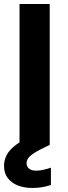

<svg xmlns="http://www.w3.org/2000/svg" viewBox="-26 -720 337 954"><path d="M71 0V-700H221V0ZM135 214Q96 214 64 202Q32 190 13 165.5Q-6 141 -6 104Q-6 76 7.5 50Q21 24 54 -1Q87 -26 146 -50L189 -69L221 0L172 24Q136 43 121 58Q106 73 106 91Q106 108 118.5 118Q131 128 154 128Q169 128 188 124Q207 120 227 113V199Q207 206 183.5 210Q160 214 135 214Z"/></svg>

Font: DM Sans 11pt Black
Style: Regular
Weight: 900
Version: Version 4.004;gftools[0.9.30]